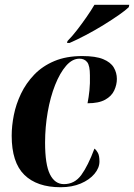

<svg xmlns="http://www.w3.org/2000/svg" viewBox="-20 -776 562 805"><path d="M234 9Q135 9 82 -43Q29 -95 29 -207Q29 -248 38 -293.5Q47 -339 68 -383Q89 -427 123.5 -463Q158 -499 208 -520Q258 -541 325 -541Q381 -541 412.5 -528Q444 -515 457 -493Q470 -471 470 -445Q470 -421 459 -397Q448 -373 421 -358Q394 -343 347 -343Q352 -368 355 -397Q358 -426 357 -460Q357 -501 345.5 -515.5Q334 -530 313 -530Q283 -530 257 -500Q231 -470 211 -419.5Q191 -369 180 -306Q169 -243 169 -178Q169 -86 189.5 -45Q210 -4 248 -4Q293 -4 321 -42.5Q349 -81 376 -153Q384 -147 390.5 -135Q397 -123 397 -99Q397 -72 376 -47Q355 -22 318.5 -6.5Q282 9 234 9ZM263 -604Q282 -623 302.5 -649.5Q323 -676 342.5 -704Q362 -732 376 -756H522L520 -746Q508 -734 479.5 -714Q451 -694 414.5 -671.5Q378 -649 340 -629Q302 -609 272 -596H261Z"/></svg>

Font: Noto Serif Display ExtraCondensed ExtraBold
Style: Italic
Weight: 800
Width: 2
Italic angle: -12°
Designer: Monotype Design Team
Foundry: Monotype Imaging Inc.
Version: Version 2.009